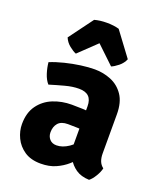

<svg xmlns="http://www.w3.org/2000/svg" viewBox="-140 -834 792 940"><g transform="rotate(20 256.0 -364.5)"><path d="M32 -136.5Q32 -196 59.8 -234.2Q87.5 -272.5 132.5 -290.8Q177.5 -309 229 -309Q252.5 -309 287 -307.8Q321.5 -306.5 349 -301V-206Q326.5 -211 296 -212Q265.5 -213 244 -213Q209 -213 193 -194.5Q177 -176 177 -146.5Q177 -125 190 -110.5Q203 -96 226 -96Q257 -96 289.5 -118Q322 -140 344 -179.5L365 -83Q345.5 -60 320.2 -37.8Q295 -15.5 261.5 -0.5Q228 14.5 183.5 14.5Q132 14.5 98.5 -8.2Q65 -31 48.5 -65.8Q32 -100.5 32 -136.5ZM480.5 -68.5Q476 -48.5 462.2 -25.8Q448.5 -3 434 8Q391.5 6.5 364.2 -12.5Q337 -31.5 322.5 -58.8Q308 -86 304 -112.5V-327.5Q304 -361.5 287.2 -378Q270.5 -394.5 236 -394.5Q203 -394.5 164.8 -384.2Q126.5 -374 87.5 -362Q71.5 -380 62.2 -409Q53 -438 50.5 -465.5Q83.5 -479 123.8 -489Q164 -499 204 -504.5Q244 -510 276.5 -510Q321 -510 361.2 -493.5Q401.5 -477 427 -439.8Q452.5 -402.5 452.5 -340V-136.5Q452.5 -113.5 459 -96.8Q465.5 -80 480.5 -68.5ZM317.5 -736.5 410.5 -611.5Q401 -588.5 380.5 -572.2Q360 -556 345.5 -550.5L253.5 -638L162 -550.5Q147 -556 126.8 -572.2Q106.5 -588.5 97 -611.5L189.5 -736.5Q217.5 -744.5 253.5 -744.5Q290.5 -744.5 317.5 -736.5Z"/></g></svg>

Font: Signika Negative Light
Style: Bold
Weight: 700
Version: Version 2.001